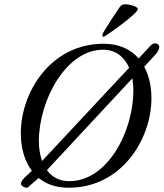

<svg xmlns="http://www.w3.org/2000/svg" viewBox="-20 -870 770 904"><path d="M468 -697C475 -697 629 -806 629 -827C629 -841 585 -850 571 -850C560 -850 551 -847 544 -837C517 -798 491 -758 467 -718C464 -713 462 -707 462 -703C462 -700 464 -697 468 -697ZM711 -612C722 -624 730 -639 730 -649C730 -659 720 -666 710 -666C700 -666 690 -657 684 -650L633 -595C596 -637 542 -664 468 -664C218 -664 78 -435 78 -243C78 -175 95 -112 130 -66L95 -33C85 -23 79 -14 79 -4C79 6 96 14 106 14C112 14 125 0 133 -7L162 -32C197 -3 244 14 303 14C553 14 693 -215 693 -407C693 -462 682 -514 659 -556ZM465 -636C527 -636 566 -600 588 -551L178 -112C168 -140 163 -173 163 -205C163 -399 292 -636 465 -636ZM306 -17C259 -17 224 -37 201 -69L603 -501C606 -483 608 -464 608 -445C608 -251 487 -17 306 -17Z"/></svg>

Font: EB Garamond
Style: Italic
Weight: 400
Italic angle: -17.2°
Designer: Georg Duffner and Octavio Pardo
Foundry: Georg Duffner
Version: Version 1.000;PS 001.000;hotconv 1.0.88;makeotf.lib2.5.64775